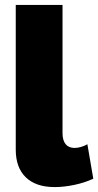

<svg xmlns="http://www.w3.org/2000/svg" viewBox="-20 -750 399 780"><path d="M44 -730H234V-209Q234 -180 246.5 -164.5Q259 -149 283 -149Q295 -149 309 -153Q323 -157 335 -164L359 -24Q325 -8 282.5 1Q240 10 202 10Q126 10 85 -29.5Q44 -69 44 -142Z"/></svg>

Font: Raleway Thin Black
Style: Regular
Weight: 900
Version: Version 4.026